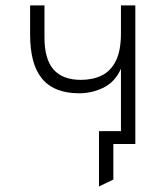

<svg xmlns="http://www.w3.org/2000/svg" viewBox="-20 -531 616 708"><path d="M345 156.5V-47.5H457.5V0H398V131ZM426 0V-277.5Q404 -228.5 361.8 -207.8Q319.5 -187 272 -187Q225 -187 190.5 -201Q156 -215 134 -242.2Q112 -269.5 101.5 -310Q91 -350.5 91 -404V-511H144V-393.5Q144 -312 177.8 -274.2Q211.5 -236.5 278.5 -236.5Q322 -236.5 355.2 -252.8Q388.5 -269 407.2 -306.5Q426 -344 426 -408.5V-511H479V0Z"/></svg>

Font: Overpass ExtraLight
Style: Regular
Weight: 250
Designer: Delve Withrington, Dave Bailey, Thomas Jockin
Foundry: Delve Fonts LLC
Version: Version 4.000